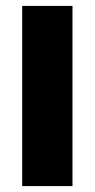

<svg xmlns="http://www.w3.org/2000/svg" viewBox="-20 -629 320 649"><path d="M55 0H225V-609H55Z"/></svg>

Font: Noto Sans Hebrew ExtraCondensed Black
Style: Regular
Weight: 900
Width: 2
Designer: Monotype Design Team
Foundry: Monotype Imaging Inc.
Version: Version 2.004